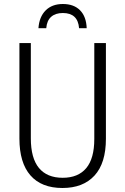

<svg xmlns="http://www.w3.org/2000/svg" viewBox="-20 -929 626 959"><path d="M509 -236Q509 -114 452 -52Q395 10 292 10Q187 10 132 -53Q77 -116 77 -237V-714H134V-238Q134 -139 174.5 -90Q215 -41 293 -41Q370 -41 410.5 -89Q451 -137 451 -235V-714H509ZM413 -788H375Q369 -864 294 -864Q257 -864 235.5 -845Q214 -826 211 -788H172Q176 -845 208 -877Q240 -909 294 -909Q349 -909 380 -877.5Q411 -846 413 -788Z"/></svg>

Font: Noto Sans Display Light Narrow
Style: Regular
Weight: 300
Width: 4
Designer: Monotype Design team
Foundry: Monotype Imaging Inc.
Version: Version 1.000